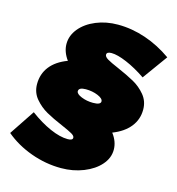

<svg xmlns="http://www.w3.org/2000/svg" viewBox="-152 -786 894 969"><g transform="rotate(15 294.5 -301.0)"><path d="M-39 -19 49 -151Q104 -110 156.5 -87Q209 -64 249 -64Q275 -64 275 -78Q275 -88 258.5 -97.5Q242 -107 205 -123Q153 -145 117.5 -165Q82 -185 55 -217Q28 -249 28 -293Q28 -346 58.5 -385Q89 -424 148 -446Q119 -486 119 -527Q119 -571 149.5 -608Q180 -645 232 -666.5Q284 -688 346 -688Q419 -688 491 -663.5Q563 -639 628 -593L534 -463Q481 -499 431.5 -520Q382 -541 351 -541Q326 -541 326 -526Q326 -515 343.5 -504.5Q361 -494 401 -477Q454 -454 490 -434Q526 -414 552.5 -382Q579 -350 579 -306Q579 -255 548 -216Q517 -177 458 -154Q488 -115 488 -72Q488 -29 456.5 7Q425 43 371 64.5Q317 86 254 86Q174 86 96.5 58Q19 30 -39 -19ZM365 -292Q365 -307 336.5 -319Q308 -331 273 -331Q236 -331 236 -311Q236 -297 264 -285.5Q292 -274 325 -274Q365 -274 365 -292Z"/></g></svg>

Font: Gontserrat Black
Style: Italic
Weight: 900
Italic angle: -11.3°
Designer: Julieta Ulanovsky
Foundry: Julieta Ulanovsky
Version: Version 6.001